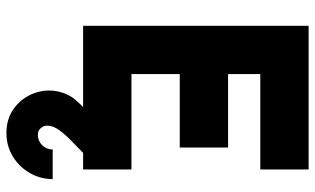

<svg xmlns="http://www.w3.org/2000/svg" viewBox="-211 -529 978 596"><g transform="rotate(90 278.0 -231.0)"><path d="M60 0V-700H506V-550H210V-450H438V-300H210V-150H506V0ZM392.5 238Q352.5 238 323 219Q293.5 200 277.2 169.5Q261 139 261 105.5Q261 80.5 270.2 56.8Q279.5 33 299.5 13L383.5 -71L454.5 0Q436.5 18 417 36.8Q397.5 55.5 383.8 74.5Q370 93.5 370 111.5Q370 122.5 377.8 131.5Q385.5 140.5 398.5 140.5Q417.5 140.5 430.8 127Q444 113.5 444 94.5H536Q536 132.5 517.2 165.2Q498.5 198 466 218Q433.5 238 392.5 238Z"/></g></svg>

Font: Urbanist Black
Style: Regular
Weight: 900
Designer: Corey Hu
Foundry: Corey Hu
Version: Version 1.330; ttfautohint (v1.8.4.7-5d5b)